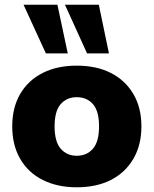

<svg xmlns="http://www.w3.org/2000/svg" viewBox="-20 -785 653 816"><path d="M306 11Q224 11 162 -20Q100 -51 66 -109.5Q32 -168 32 -248Q32 -328 66 -386Q100 -444 161.5 -475Q223 -506 306 -506Q390 -506 451 -475Q512 -444 546.5 -386Q581 -328 581 -248Q581 -168 546.5 -109.5Q512 -51 451 -20Q390 11 306 11ZM306 -123Q349 -123 375 -153Q401 -183 401 -248Q401 -313 375 -342.5Q349 -372 306 -372Q264 -372 238 -342.5Q212 -313 212 -248Q212 -183 238 -153Q264 -123 306 -123ZM350 -558 256 -765H400L443 -558ZM175 -558 80 -765H224L268 -558Z"/></svg>

Font: Nunito Sans 11pt Black
Style: Regular
Weight: 900
Version: Version 3.101;gftools[0.9.27]